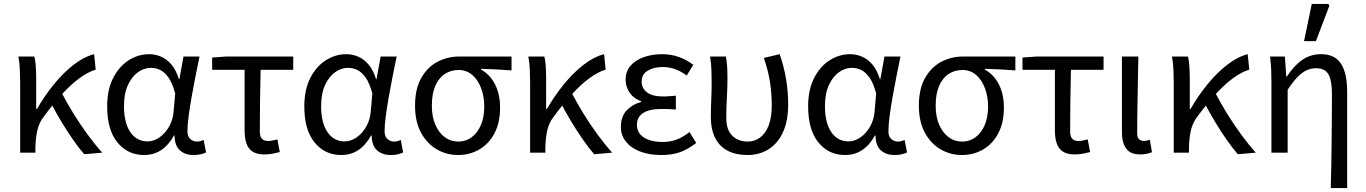

<svg xmlns="http://www.w3.org/2000/svg" viewBox="-20 -772 6909 971"><path d="M82 0V-353Q82 -382 80.5 -418Q79 -454 73 -486H154Q159 -467 161 -436Q163 -405 163 -373V-221H167Q205 -287 252.5 -345.5Q300 -404 352.5 -444.5Q405 -485 456 -498L464 -420Q423 -407 381 -376Q339 -345 294 -296Q249 -247 199 -179Q177 -150 168.5 -111.5Q160 -73 159 -25V0ZM406 8Q379 -23 349 -66Q319 -109 290.5 -156.5Q262 -204 238 -250L292 -303Q317 -254 350.5 -199.5Q384 -145 422 -93Q460 -41 497 0Z M709 12Q626 12 574 -51.5Q522 -115 522 -234Q522 -318 552 -377Q582 -436 630.5 -467Q679 -498 735 -498Q765 -498 794.5 -485.5Q824 -473 847.5 -445Q871 -417 885 -371H887L908 -486H989Q979 -438 968.5 -385.5Q958 -333 949 -281.5Q940 -230 934 -185Q928 -140 928 -107Q928 -82 942.5 -69Q957 -56 976 -56Q985 -56 994 -58.5Q1003 -61 1010 -64L1022 -1Q1012 4 996.5 8Q981 12 959 12Q916 12 889.5 -12Q863 -36 863 -87H860Q805 12 709 12ZM726 -57Q758 -57 787 -77.5Q816 -98 835.5 -132.5Q855 -167 858 -208L866 -299Q852 -352 832 -380Q812 -408 789.5 -418.5Q767 -429 744 -429Q709 -429 678 -407Q647 -385 627 -342Q607 -299 607 -235Q607 -151 639 -104Q671 -57 726 -57Z M1317 9Q1280 9 1258 -5Q1236 -19 1226.5 -46Q1217 -73 1217 -113V-419H1053V-481L1123 -486H1463V-419H1298Q1296 -337 1295 -258.5Q1294 -180 1294 -107Q1294 -82 1304.5 -70.5Q1315 -59 1335 -59Q1347 -59 1358.5 -61.5Q1370 -64 1383 -67L1395 -3Q1380 1 1359.5 5Q1339 9 1317 9Z M1706 12Q1623 12 1571 -51.5Q1519 -115 1519 -234Q1519 -318 1549 -377Q1579 -436 1627.5 -467Q1676 -498 1732 -498Q1762 -498 1791.5 -485.5Q1821 -473 1844.5 -445Q1868 -417 1882 -371H1884L1905 -486H1986Q1976 -438 1965.5 -385.5Q1955 -333 1946 -281.5Q1937 -230 1931 -185Q1925 -140 1925 -107Q1925 -82 1939.5 -69Q1954 -56 1973 -56Q1982 -56 1991 -58.5Q2000 -61 2007 -64L2019 -1Q2009 4 1993.5 8Q1978 12 1956 12Q1913 12 1886.5 -12Q1860 -36 1860 -87H1857Q1802 12 1706 12ZM1723 -57Q1755 -57 1784 -77.5Q1813 -98 1832.5 -132.5Q1852 -167 1855 -208L1863 -299Q1849 -352 1829 -380Q1809 -408 1786.5 -418.5Q1764 -429 1741 -429Q1706 -429 1675 -407Q1644 -385 1624 -342Q1604 -299 1604 -235Q1604 -151 1636 -104Q1668 -57 1723 -57Z M2297 12Q2238 12 2188.5 -17Q2139 -46 2109 -101.5Q2079 -157 2079 -238Q2079 -323 2110.5 -378Q2142 -433 2192.5 -459.5Q2243 -486 2301 -486H2567V-416Q2526 -419 2490 -421Q2454 -423 2413 -424V-420Q2458 -395 2483.5 -345.5Q2509 -296 2509 -227Q2509 -152 2481 -98.5Q2453 -45 2404.5 -16.5Q2356 12 2297 12ZM2298 -56Q2336 -56 2365.5 -78Q2395 -100 2412 -139.5Q2429 -179 2429 -234Q2429 -283 2413.5 -325Q2398 -367 2369 -392.5Q2340 -418 2299 -418Q2260 -418 2229.5 -398Q2199 -378 2181.5 -338Q2164 -298 2164 -238Q2164 -182 2181.5 -141.5Q2199 -101 2229 -78.5Q2259 -56 2298 -56Z M2661 0V-353Q2661 -382 2659.5 -418Q2658 -454 2652 -486H2733Q2738 -467 2740 -436Q2742 -405 2742 -373V-221H2746Q2784 -287 2831.5 -345.5Q2879 -404 2931.5 -444.5Q2984 -485 3035 -498L3043 -420Q3002 -407 2960 -376Q2918 -345 2873 -296Q2828 -247 2778 -179Q2756 -150 2747.5 -111.5Q2739 -73 2738 -25V0ZM2985 8Q2958 -23 2928 -66Q2898 -109 2869.5 -156.5Q2841 -204 2817 -250L2871 -303Q2896 -254 2929.5 -199.5Q2963 -145 3001 -93Q3039 -41 3076 0Z M3324 12Q3264 12 3218 -5.5Q3172 -23 3146 -55Q3120 -87 3120 -130Q3120 -184 3150.5 -215Q3181 -246 3222 -256V-260Q3184 -274 3164 -303.5Q3144 -333 3144 -368Q3144 -412 3169.5 -440.5Q3195 -469 3237 -483.5Q3279 -498 3328 -498Q3373 -498 3413 -484Q3453 -470 3486 -444L3453 -390Q3425 -411 3395 -422Q3365 -433 3331 -433Q3286 -433 3255.5 -414.5Q3225 -396 3225 -359Q3225 -326 3252 -305Q3279 -284 3336 -284Q3351 -284 3365 -285.5Q3379 -287 3398 -288V-218Q3378 -220 3361 -220.5Q3344 -221 3327 -221Q3264 -221 3232.5 -200.5Q3201 -180 3201 -141Q3201 -100 3236 -77Q3271 -54 3333 -54Q3368 -54 3400 -65.5Q3432 -77 3467 -104L3501 -49Q3457 -15 3416.5 -1.5Q3376 12 3324 12Z M3760 12Q3702 12 3660.5 -9.5Q3619 -31 3597 -74Q3575 -117 3575 -180Q3575 -224 3577 -267Q3579 -310 3579 -353Q3579 -382 3578 -415Q3577 -448 3571 -486H3651Q3656 -461 3657.5 -433Q3659 -405 3659 -373Q3659 -332 3656 -276.5Q3653 -221 3653 -176Q3653 -132 3668 -106Q3683 -80 3707.5 -68Q3732 -56 3761 -56Q3796 -56 3823.5 -76Q3851 -96 3867 -136.5Q3883 -177 3883 -240Q3883 -296 3874.5 -354Q3866 -412 3843 -479L3923 -498Q3945 -435 3955.5 -371.5Q3966 -308 3966 -243Q3966 -161 3940 -104Q3914 -47 3867.5 -17.5Q3821 12 3760 12Z M4254 12Q4171 12 4119 -51.5Q4067 -115 4067 -234Q4067 -318 4097 -377Q4127 -436 4175.5 -467Q4224 -498 4280 -498Q4310 -498 4339.5 -485.5Q4369 -473 4392.5 -445Q4416 -417 4430 -371H4432L4453 -486H4534Q4524 -438 4513.5 -385.5Q4503 -333 4494 -281.5Q4485 -230 4479 -185Q4473 -140 4473 -107Q4473 -82 4487.5 -69Q4502 -56 4521 -56Q4530 -56 4539 -58.5Q4548 -61 4555 -64L4567 -1Q4557 4 4541.5 8Q4526 12 4504 12Q4461 12 4434.5 -12Q4408 -36 4408 -87H4405Q4350 12 4254 12ZM4271 -57Q4303 -57 4332 -77.5Q4361 -98 4380.5 -132.5Q4400 -167 4403 -208L4411 -299Q4397 -352 4377 -380Q4357 -408 4334.5 -418.5Q4312 -429 4289 -429Q4254 -429 4223 -407Q4192 -385 4172 -342Q4152 -299 4152 -235Q4152 -151 4184 -104Q4216 -57 4271 -57Z M4845 12Q4786 12 4736.5 -17Q4687 -46 4657 -101.5Q4627 -157 4627 -238Q4627 -323 4658.5 -378Q4690 -433 4740.5 -459.5Q4791 -486 4849 -486H5115V-416Q5074 -419 5038 -421Q5002 -423 4961 -424V-420Q5006 -395 5031.5 -345.5Q5057 -296 5057 -227Q5057 -152 5029 -98.5Q5001 -45 4952.5 -16.5Q4904 12 4845 12ZM4846 -56Q4884 -56 4913.5 -78Q4943 -100 4960 -139.5Q4977 -179 4977 -234Q4977 -283 4961.5 -325Q4946 -367 4917 -392.5Q4888 -418 4847 -418Q4808 -418 4777.5 -398Q4747 -378 4729.5 -338Q4712 -298 4712 -238Q4712 -182 4729.5 -141.5Q4747 -101 4777 -78.5Q4807 -56 4846 -56Z M5415 9Q5378 9 5356 -5Q5334 -19 5324.5 -46Q5315 -73 5315 -113V-419H5151V-481L5221 -486H5561V-419H5396Q5394 -337 5393 -258.5Q5392 -180 5392 -107Q5392 -82 5402.5 -70.5Q5413 -59 5433 -59Q5445 -59 5456.5 -61.5Q5468 -64 5481 -67L5493 -3Q5478 1 5457.5 5Q5437 9 5415 9Z M5747 9Q5713 9 5693 -4Q5673 -17 5663.5 -42.5Q5654 -68 5654 -104V-486H5737Q5736 -420 5734.5 -352.5Q5733 -285 5732 -220.5Q5731 -156 5731 -98Q5731 -77 5740.5 -68Q5750 -59 5765 -59Q5772 -59 5779 -60.5Q5786 -62 5795 -65L5806 -2Q5795 2 5781 5.5Q5767 9 5747 9Z M5916 0V-353Q5916 -382 5914.5 -418Q5913 -454 5907 -486H5988Q5993 -467 5995 -436Q5997 -405 5997 -373V-221H6001Q6039 -287 6086.5 -345.5Q6134 -404 6186.5 -444.5Q6239 -485 6290 -498L6298 -420Q6257 -407 6215 -376Q6173 -345 6128 -296Q6083 -247 6033 -179Q6011 -150 6002.5 -111.5Q5994 -73 5993 -25V0ZM6240 8Q6213 -23 6183 -66Q6153 -109 6124.5 -156.5Q6096 -204 6072 -250L6126 -303Q6151 -254 6184.5 -199.5Q6218 -145 6256 -93Q6294 -41 6331 0Z M6710 179Q6712 119 6713 57Q6714 -5 6714.5 -66.5Q6715 -128 6715.5 -186.5Q6716 -245 6716 -297Q6716 -366 6698 -396.5Q6680 -427 6637 -427Q6610 -427 6587.5 -416.5Q6565 -406 6542 -382.5Q6519 -359 6492 -318V0H6410V-353Q6410 -382 6409 -415Q6408 -448 6403 -486H6478L6485 -385H6488Q6525 -441 6566.5 -469.5Q6608 -498 6661 -498Q6731 -498 6762 -449.5Q6793 -401 6793 -308V179ZM6575 -564 6614 -752H6698L6703 -743L6635 -564Z"/></svg>

Font: Source Sans 3
Style: Regular
Weight: 400
Designer: Paul D. Hunt
Foundry: Adobe
Version: Version 3.046;hotconv 1.0.118;makeotfexe 2.5.65603